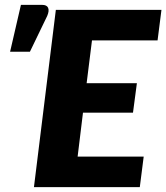

<svg xmlns="http://www.w3.org/2000/svg" viewBox="-20 -769 684 789"><path d="M21.5 0ZM627.5 -603H358L336 -427H542.5L526.5 -306H321L299 -125.5H570.5L554.5 0H119.5L209.5 -728.5H643.5ZM21.5 -556.5 66 -749H153Q172.5 -749 177.8 -736.8Q183 -724.5 174 -703.5L103 -556.5Z"/></svg>

Font: Lato Black
Style: Italic
Weight: 900
Italic angle: -7°
Designer: Lukasz Dziedzic
Foundry: tyPoland Lukasz Dziedzic
Version: Version 2.007; 2014-02-27